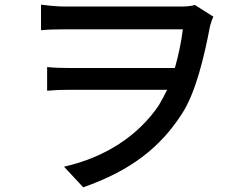

<svg xmlns="http://www.w3.org/2000/svg" viewBox="-20 -749 1040 819"><path d="M811 -728C790 -721 764 -721 737 -721H263C220 -721 179 -726 155 -729V-620C180 -623 222 -624 263 -624H760C753 -568 741 -512 726 -459H274C242 -459 209 -460 181 -463V-362C214 -365 242 -366 277 -366H693C682 -343 670 -322 657 -299C569 -170 430 -78 253 -38L335 50C541 -22 666 -123 757 -265C816 -356 852 -512 876 -638C880 -654 885 -667 890 -678Z"/></svg>

Font: Spoqa Han Sans Neo Medium
Style: Regular
Weight: 500
Designer: [Spoqa Han Sans Neo] Dong-huui Kim  Younghwa Kang  Yujin Lee  [Noto Sans] Ryoko NISHIZUKA  (kana & ideographs); Paul D. 
Foundry: Spoqa (http://www.spoqa-han-sans.com)
Version: Version 1.000